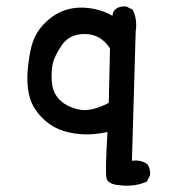

<svg xmlns="http://www.w3.org/2000/svg" viewBox="-20 -445 540 599"><path d="M352.5 132.8Q317.4 129.9 312.5 111.8Q307.6 93.8 315.4 -33.2Q270.5 -23.4 231.9 -26.4Q193.4 -29.3 163.1 -42Q132.8 -54.7 108.4 -80.6Q84 -106.4 74.2 -136.7Q64.5 -167 65.4 -207Q66.4 -247.1 76.2 -292Q85.9 -336.9 115.2 -368.2Q144.5 -399.4 179.7 -412.1Q214.8 -424.8 256.3 -419.9Q297.9 -415 331.1 -395.5Q331.1 -407.2 338.9 -415Q352.5 -426.8 374 -424.8L393.6 -415Q409.2 -385.7 403.3 -346.7L391.6 56.6Q418.9 52.7 438.5 66.4Q450.2 80.1 448.2 101.6L438.5 121.1Q401.4 138.7 352.5 132.8ZM319.3 -124 323.2 -293.9Q294.9 -337.9 246.1 -338.9Q197.3 -339.8 172.9 -304.2Q148.4 -268.6 143.6 -241.2Q138.7 -213.9 142.6 -182.6Q146.5 -151.4 168.9 -130.9Q191.4 -110.4 228 -103Q264.6 -95.7 319.3 -124Z"/></svg>

Font: JasonHandwriting4
Style: Regular
Weight: 400
Version: Version 1.01.21